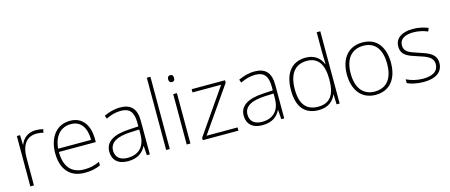

<svg xmlns="http://www.w3.org/2000/svg" viewBox="-48 -1351 4572 1951"><g transform="rotate(-15 2238.0 -375.0)"><path d="M290 -538C207 -538 152 -490 130 -429H127L124 -530H90V0H128V-295C128 -421 183 -502 288 -502C316 -502 337 -499 360 -492L367 -528C344 -534 319 -538 290 -538Z M651 -540C499 -540 421 -415 421 -260C421 -100 499 10 662 10C728 10 776 0 828 -23V-61C767 -33 728 -25 663 -25C532 -25 460 -110 461 -263H849V-294C849 -434 786 -540 651 -540ZM651 -505C758 -505 809 -421 809 -297H462C474 -432 545 -505 651 -505Z M1177 -539C1116 -539 1058 -522 1007 -498L1019 -464C1074 -491 1122 -504 1176 -504C1264 -504 1308 -459 1308 -345V-305L1208 -299C1047 -291 956 -238 956 -133C956 -44 1013 10 1117 10C1222 10 1275 -37 1307 -98H1309L1316 0H1347V-353C1347 -482 1290 -539 1177 -539ZM1212 -268 1308 -272V-219C1307 -101 1246 -24 1121 -24C1042 -24 996 -64 996 -133C996 -221 1076 -261 1212 -268Z M1557 0V-760H1519V0Z M1754 -724C1733 -724 1724 -709 1724 -688C1724 -667 1733 -652 1754 -652C1779 -652 1786 -667 1786 -688C1786 -709 1779 -724 1754 -724ZM1774 -530H1735V0H1774Z M2279 0V-34H1953L2280 -504V-530H1929V-496H2230L1904 -25V0Z M2591 -539C2530 -539 2472 -522 2421 -498L2433 -464C2488 -491 2536 -504 2590 -504C2678 -504 2722 -459 2722 -345V-305L2622 -299C2461 -291 2370 -238 2370 -133C2370 -44 2427 10 2531 10C2636 10 2689 -37 2721 -98H2723L2730 0H2761V-353C2761 -482 2704 -539 2591 -539ZM2626 -268 2722 -272V-219C2721 -101 2660 -24 2535 -24C2456 -24 2410 -64 2410 -133C2410 -221 2490 -261 2626 -268Z M3124 10C3225 10 3280 -42 3306 -105H3308L3312 0H3344V-760H3306V-544C3306 -506 3307 -464 3309 -425H3306C3281 -489 3224 -540 3131 -540C2984 -540 2901 -440 2901 -257C2901 -83 2976 10 3124 10ZM3127 -25C3001 -25 2941 -103 2941 -256C2941 -420 3009 -505 3133 -505C3252 -505 3306 -421 3306 -266V-260C3306 -111 3256 -25 3127 -25Z M3955 -265C3955 -423 3884 -540 3727 -540C3579 -540 3491 -435 3491 -265C3491 -104 3572 10 3722 10C3878 10 3955 -105 3955 -265ZM3531 -265C3531 -415 3600 -505 3727 -505C3862 -505 3915 -401 3915 -265C3915 -124 3856 -25 3722 -25C3593 -25 3531 -122 3531 -265Z M4430 -137C4430 -235 4346 -260 4255 -290C4170 -319 4108 -333 4108 -407C4108 -472 4163 -505 4254 -505C4306 -505 4364 -492 4402 -474L4417 -508C4373 -526 4318 -540 4255 -540C4141 -540 4069 -490 4069 -406C4069 -310 4141 -289 4237 -258C4328 -230 4391 -206 4391 -135C4391 -67 4343 -24 4229 -24C4167 -24 4106 -39 4056 -64V-24C4094 -6 4155 10 4228 10C4360 10 4430 -45 4430 -137Z"/></g></svg>

Font: Noto Sans Telugu ExtraLight
Style: Regular
Weight: 200
Designer: Jelle Bosma - Monotype Design Team
Foundry: Monotype Imaging Inc.
Version: Version 2.005